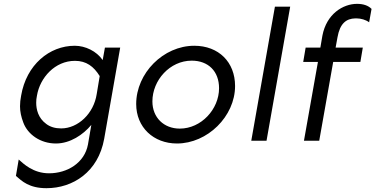

<svg xmlns="http://www.w3.org/2000/svg" viewBox="-20 -738 1969 1007"><path d="M372.1 -498C239.3 -498 118.2 -398.4 90.8 -236.3C86.9 -216.8 85 -198.2 85 -180.7C85 -153.3 90.8 -125 102.5 -94.7C125 -34.2 190.4 14.6 273.4 14.6C347.7 14.6 416 -31.2 459 -83L441.4 19.5C423.8 116.2 333 170.9 237.3 170.9C153.3 170.9 102.5 120.1 78.1 98.6L63.5 184.6C94.7 211.9 132.8 249 223.6 249C362.3 249 495.1 164.1 526.4 -9.8L610.4 -488.3H530.3L518.6 -422.9C486.3 -469.7 427.7 -498 372.1 -498ZM373 -418.9C432.6 -418.9 471.7 -389.6 502.9 -338.9L487.3 -245.1C471.7 -141.6 388.7 -64.5 300.8 -64.5C269.5 -64.5 243.2 -72.3 222.7 -87.9C179.7 -119.1 169.9 -165 169.9 -199.2C169.9 -210.9 170.9 -223.6 173.8 -236.3C189.5 -331.1 268.6 -418.9 373 -418.9Z M999 -498C836.9 -498 694.3 -354.5 694.3 -192.4C694.3 -70.3 785.2 14.6 908.2 14.6C1067.4 14.6 1212.9 -127 1212.9 -287.1C1212.9 -412.1 1127 -498 999 -498ZM985.4 -419.9C1072.3 -419.9 1128.9 -364.3 1128.9 -275.4C1128.9 -165 1035.2 -63.5 922.9 -63.5C839.8 -63.5 779.3 -121.1 779.3 -206.1C779.3 -317.4 871.1 -419.9 985.4 -419.9Z M1421.9 -703.1 1297.9 0H1377.9L1502 -703.1Z M1740.2 -488.3 1750 -542C1762.7 -615.2 1795.9 -640.6 1843.8 -641.6H1849.6C1873 -641.6 1899.4 -633.8 1916 -621.1L1928.7 -691.4C1911.1 -709 1885.7 -717.8 1852.5 -717.8C1779.3 -717.8 1692.4 -665 1670.9 -550.8L1660.2 -488.3H1583L1570.3 -413.1H1647.5L1574.2 0H1654.3L1727.5 -413.1H1870.1L1882.8 -488.3Z"/></svg>

Font: Sen-gleads
Style: Italic
Weight: 400
Designer: Kosal Sen, Philatype
Foundry: Philatype
Version: Version 1.004; ttfautohint (v1.8.3)